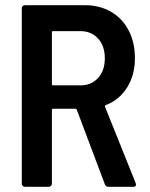

<svg xmlns="http://www.w3.org/2000/svg" viewBox="-20 -720 577 740"><path d="M384 -10 276 -297Q274 -301 271 -301H185Q180 -301 180 -296V-12Q180 -7 176.5 -3.5Q173 0 168 0H76Q71 0 67.5 -3.5Q64 -7 64 -12V-688Q64 -693 67.5 -696.5Q71 -700 76 -700H307Q364 -700 408 -674.5Q452 -649 476 -602.5Q500 -556 500 -496Q500 -431 470 -383Q440 -335 388 -315Q383 -313 385 -308L503 -14Q504 -12 504 -8Q504 0 494 0H398Q387 0 384 -10ZM180 -595V-396Q180 -391 185 -391H290Q332 -391 358 -419.5Q384 -448 384 -495Q384 -543 358 -571.5Q332 -600 290 -600H185Q180 -600 180 -595Z"/></svg>

Font: Barlow Semi Condensed SemiBold
Style: Regular
Weight: 600
Width: 4
Designer: Jeremy Tribby
Foundry: Tribby Type
Version: Version 1.408